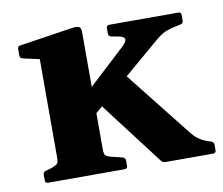

<svg xmlns="http://www.w3.org/2000/svg" viewBox="-63 -584 763 658"><g transform="rotate(-10 319.0 -254.5)"><path d="M99.1 0V-311.7H258V0ZM53.2 0Q43.6 0 43.6 -10V-28.8Q43.6 -38.8 53 -41.6L74.4 -47.6Q92 -54.7 95.6 -59.6Q99.1 -64.5 99.1 -81.4V-180H258V-83.3Q258 -65.1 261.5 -60.2Q265 -55.3 281.3 -50.4L321 -40.6Q330 -37.8 330 -28.4V-9.6Q330 0 320 0ZM99.1 -311.7V-462.4L118.3 -417.8L41.7 -434.7Q32.1 -436.9 32.1 -446.9V-469.4Q32.1 -479.6 42.1 -480L227.9 -508.2Q244.2 -510.8 251.1 -506.7Q258 -502.6 258 -488.4V-311.7ZM462.3 0Q452.3 0 446.7 -8L272.7 -236.4L370.2 -327.5L563 -83.6Q573.9 -69.9 584.7 -62.1Q595.6 -54.2 608.8 -48.4L629 -41.6Q638 -38.8 638 -28.4V-9.6Q638 0 628 0ZM239.2 -190 219.1 -261.4 380.1 -410.6Q403.1 -431.6 399.1 -440.6Q395 -449.6 369.7 -453.1L353.6 -456.3Q344 -457.9 344 -467.9V-487.1Q344 -496.7 354 -496.7H594.7Q604.2 -496.7 604.2 -486.7V-467.5Q604.2 -457.5 594.2 -455.3L562.8 -448.3Q545.5 -444 533.6 -437.5Q521.7 -431 510.5 -421.9Z"/></g></svg>

Font: Hahmlet
Style: Regular
Weight: 400
Designer: Minjoo Ham & Mark Frömberg
Foundry: hypertype
Version: Version 1.002